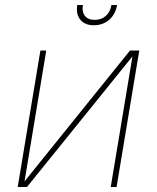

<svg xmlns="http://www.w3.org/2000/svg" viewBox="-20 -748 628 768"><path d="M78.1 -22.5 500 -545.9H537.1L446.3 0H422.9L509.8 -522.5L87.9 0H50.8L141.6 -545.9H165ZM355.5 -647Q319.3 -647 301.3 -669.2Q283.2 -691.4 289.1 -728H311.5Q307.1 -700.7 319.6 -684.6Q332 -668.5 358.9 -668.5Q385.7 -668.5 403.6 -684.6Q421.4 -700.7 425.8 -728H448.2Q444.3 -703.6 431.6 -685.3Q418.9 -667 399.4 -657Q379.9 -647 355.5 -647Z"/></svg>

Font: Inter Tight Thin
Style: Italic
Weight: 250
Italic angle: -9.39999°
Designer: Rasmus Andersson
Foundry: rsms
Version: Version 3.004